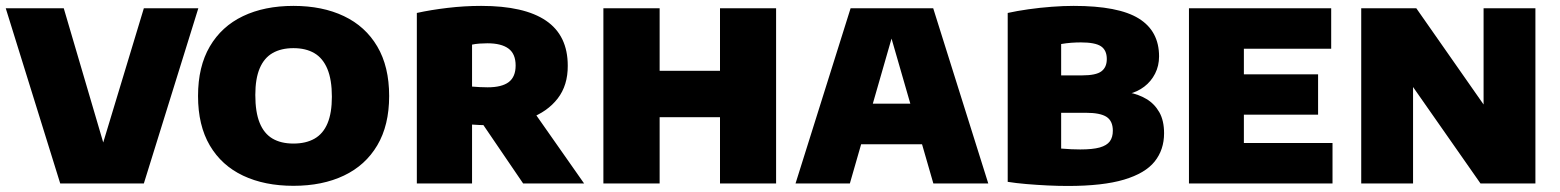

<svg xmlns="http://www.w3.org/2000/svg" viewBox="-20 -623 5296 652"><path d="M184.5 0 -0.5 -595H196.5L351.5 -68H309L468.5 -595H653.5L468.5 0Z M976.5 8Q878.5 8 805.5 -26.5Q732.5 -61 692.5 -129Q652.5 -197 652.5 -297Q652.5 -397 692.5 -465.2Q732.5 -533.5 805.2 -568.2Q878 -603 976.5 -603Q1075 -603 1148 -568.2Q1221 -533.5 1261.2 -465.2Q1301.5 -397 1301.5 -297Q1301.5 -197.5 1261.2 -129.5Q1221 -61.5 1148 -26.8Q1075 8 976.5 8ZM976.5 -135.5Q1019 -135.5 1048.2 -152.2Q1077.5 -169 1092.2 -204.2Q1107 -239.5 1107 -294.5Q1107 -352 1091.8 -388.8Q1076.5 -425.5 1047.5 -442.5Q1018.5 -459.5 976.5 -459.5Q935 -459.5 906 -443Q877 -426.5 862 -391.2Q847 -356 847 -300.5Q847 -242 861.8 -205.8Q876.5 -169.5 905.2 -152.5Q934 -135.5 976.5 -135.5Z M1395.5 0V-579Q1443 -589.5 1500 -596.2Q1557 -603 1614 -603Q1760.5 -603 1834.2 -552.8Q1908 -502.5 1908 -400Q1908.5 -333.5 1873.8 -288.5Q1839 -243.5 1777.5 -220.8Q1716 -198 1634.5 -198Q1621.5 -198 1608.5 -198.5Q1595.5 -199 1583 -200V0ZM1756.5 0 1572 -271H1773.5L1963.5 0ZM1636 -326.5Q1684 -326.5 1707.5 -344.2Q1731 -362 1731 -400.5Q1731 -440 1706.8 -458Q1682.5 -476 1635 -476Q1622 -476 1608.2 -475Q1594.5 -474 1583 -471.5V-329Q1598 -328 1609.2 -327.2Q1620.5 -326.5 1636 -326.5Z M2029 0V-595H2220V-382.5H2425V-595H2615.5V0H2425V-225H2220V0Z M2681.5 0 2868.5 -595H3149L3336 0H3149.5L2999 -521.5H3016L2866 0ZM2840.5 -133 2880 -271H3136L3175.5 -133Z M3606 8.5Q3574.5 8.5 3537.8 6.8Q3501 5 3465.5 2Q3430 -1 3402 -5.5V-579Q3433.5 -586 3472.5 -591.5Q3511.5 -597 3551.2 -600Q3591 -603 3626 -603Q3778 -603 3847 -560.2Q3916 -517.5 3916 -431.5Q3916 -399.5 3902.5 -373Q3889 -346.5 3865.8 -328.8Q3842.5 -311 3813 -304L3812.5 -309Q3846 -303 3873.2 -286.8Q3900.5 -270.5 3916.8 -242Q3933 -213.5 3933 -170.5Q3933 -114.5 3901 -74.5Q3869 -34.5 3797 -13Q3725 8.5 3606 8.5ZM3648.5 -115.5Q3690.5 -115.5 3714.5 -122.2Q3738.5 -129 3748.8 -143Q3759 -157 3759 -179Q3759 -212 3737.8 -226Q3716.5 -240 3667.5 -240H3566V-367H3654.5Q3702 -367 3720.2 -380.8Q3738.5 -394.5 3738.5 -422.5Q3738.5 -452.5 3718.8 -465.8Q3699 -479 3650.5 -479Q3635 -479 3618 -477.8Q3601 -476.5 3583.5 -473.5V-118.5Q3603 -117 3618.2 -116.2Q3633.5 -115.5 3648.5 -115.5Z M4017.5 0V-595H4500.5V-457.5H4204V-137.5H4505V0ZM4129 -233.5V-370.5H4456V-233.5Z M4602.5 0V-595H4789.5L5044 -231H5018V-595H5194V0H5007.5L4753 -364H4778.5V0Z"/></svg>

Font: Encode Sans SC Condensed Thin ExtraBold
Style: Regular
Weight: 800
Version: Version 3.002